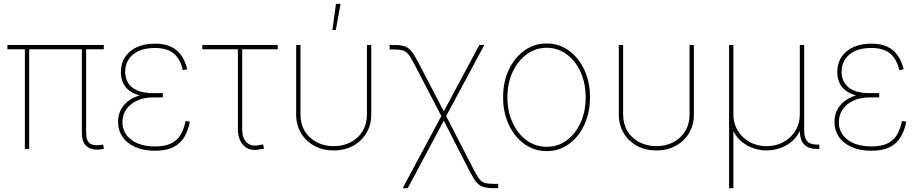

<svg xmlns="http://www.w3.org/2000/svg" viewBox="-20 -775 4796 999"><path d="M511.7 1Q463.9 9.8 434.8 -10.7Q405.8 -31.2 405.8 -85.4V-529.3H428.2V-85.4Q428.2 -40 450.7 -27.1Q473.1 -14.2 511.2 -22Q513.7 -22.9 513.4 -22.7Q513.2 -22.5 516.1 -22.9L521 -1Q518.6 -1 516.4 -0.5Q514.2 0 511.7 1ZM109.4 0V-529.3H131.8V0ZM18.6 -518.6V-541H520V-518.6Z M786.6 9.3Q726.6 9.3 683.3 -10Q640.1 -29.3 617.2 -63.2Q594.2 -97.2 594.2 -140.1Q594.2 -175.8 608.6 -203.6Q623 -231.4 649.2 -250.7Q675.3 -270 711.2 -280Q747.1 -290 789.6 -290H827.1V-268.1H775.4Q731 -268.1 695.1 -252.4Q659.2 -236.8 638.2 -207.8Q617.2 -178.7 617.2 -138.7Q617.2 -82.5 663.1 -47.9Q709 -13.2 786.6 -13.2Q839.4 -13.2 871.3 -29.3Q903.3 -45.4 920.4 -75Q937.5 -104.5 945.3 -145.5L967.8 -142.1Q959.5 -96.7 939.2 -62.5Q918.9 -28.3 881.8 -9.5Q844.7 9.3 786.6 9.3ZM789.1 -268.6Q745.1 -268.6 711.4 -277.1Q677.7 -285.6 654.8 -302.2Q631.8 -318.8 620.4 -343.8Q608.9 -368.7 608.9 -400.9Q608.9 -445.3 630.6 -478.3Q652.3 -511.2 692.1 -529.5Q731.9 -547.9 786.1 -547.9Q834.5 -547.9 868.2 -532.5Q901.9 -517.1 922.9 -487.5Q943.8 -458 954.1 -414.6L931.6 -409.7Q918 -468.8 883.3 -497.1Q848.6 -525.4 786.1 -525.4Q714.4 -525.4 673.3 -492.2Q632.3 -459 631.3 -402.3Q631.3 -349.1 668.2 -319.8Q705.1 -290.5 775.4 -290.5H827.1V-268.6Z M1332 2Q1278.8 13.2 1248.3 -17.3Q1217.8 -47.9 1217.8 -103V-518.6H1032.7V-541H1425.3V-518.6H1240.2V-103Q1240.2 -55.7 1263.9 -33.4Q1287.6 -11.2 1329.1 -20Q1334 -21 1339.1 -22Q1344.2 -22.9 1349.1 -23.4L1353.5 -1.5Q1348.6 -1 1343 0Q1337.4 1 1332 2Z M1716.3 7.8Q1660.2 7.8 1616.2 -15.9Q1572.3 -39.6 1546.6 -81.8Q1521 -124 1521 -179.7V-541H1543.5V-179.7Q1543.5 -130.4 1565.9 -93Q1588.4 -55.7 1627.7 -35.2Q1667 -14.6 1716.3 -14.6Q1766.1 -14.6 1805.2 -35.2Q1844.2 -55.7 1866.7 -93Q1889.2 -130.4 1889.2 -179.7V-541H1911.6V-179.7Q1911.6 -124 1886 -81.8Q1860.4 -39.6 1816.4 -15.9Q1772.5 7.8 1716.3 7.8ZM1709.5 -619.1 1728 -754.9H1752L1727.5 -619.1Z M2075.2 204.1 2280.3 -178.7H2297.4L2445.3 108.4Q2462.4 142.1 2475.1 157.7Q2487.8 173.3 2504.6 177.5Q2521.5 181.6 2551.8 181.6H2572.3V204.1H2551.8Q2517.6 204.1 2496.6 198.2Q2475.6 192.4 2460 174.1Q2444.3 155.8 2424.8 118.2L2289.1 -147L2101.6 204.1ZM2280.3 -163.6 2134.3 -444.3Q2117.2 -477.5 2104.5 -492.9Q2091.8 -508.3 2075 -512.9Q2058.1 -517.6 2027.8 -517.6H2007.3V-541H2027.8Q2062.5 -541 2083 -534.9Q2103.5 -528.8 2119.1 -510.3Q2134.8 -491.7 2153.8 -455.1L2289.1 -195.8L2474.1 -541H2500L2297.4 -163.6Z M2824.2 11.2Q2759.8 11.2 2708.5 -25.6Q2657.2 -62.5 2627.4 -126Q2597.7 -189.5 2597.7 -269Q2597.7 -349.1 2627.4 -412.1Q2657.2 -475.1 2708.5 -512Q2759.8 -548.8 2824.2 -548.8Q2888.7 -548.8 2939.7 -512Q2990.7 -475.1 3020.3 -411.9Q3049.8 -348.6 3049.8 -269Q3049.8 -189.5 3020.5 -126Q2991.2 -62.5 2940.2 -25.6Q2889.2 11.2 2824.2 11.2ZM2824.2 -11.2Q2882.8 -11.2 2928.7 -44.9Q2974.6 -78.6 3001 -137Q3027.3 -195.3 3027.3 -269Q3027.3 -342.3 3000.7 -400.6Q2974.1 -459 2928.2 -492.7Q2882.3 -526.4 2824.2 -526.4Q2766.6 -526.4 2720.5 -492.4Q2674.3 -458.5 2647.2 -400.4Q2620.1 -342.3 2620.1 -269Q2620.1 -195.3 2647 -137Q2673.8 -78.6 2720 -44.9Q2766.1 -11.2 2824.2 -11.2Z M3395 7.8Q3338.9 7.8 3294.9 -15.9Q3251 -39.6 3225.3 -81.8Q3199.7 -124 3199.7 -179.7V-541H3222.2V-179.7Q3222.2 -130.4 3244.6 -93Q3267.1 -55.7 3306.4 -35.2Q3345.7 -14.6 3395 -14.6Q3444.8 -14.6 3483.9 -35.2Q3522.9 -55.7 3545.4 -93Q3567.9 -130.4 3567.9 -179.7V-541H3590.3V-179.7Q3590.3 -124 3564.7 -81.8Q3539.1 -39.6 3495.1 -15.9Q3451.2 7.8 3395 7.8Z M3773.4 204.1V-541H3795.9V-179.7Q3795.9 -132.8 3818.4 -95.5Q3840.8 -58.1 3880.1 -36.4Q3919.4 -14.6 3968.8 -14.6Q4018.6 -14.6 4057.6 -36.4Q4096.7 -58.1 4119.1 -95.5Q4141.6 -132.8 4141.6 -179.7V-541H4164.1V-96.7Q4164.1 -56.6 4180.2 -39.6Q4196.3 -22.5 4231.4 -22.5H4243.2V0H4231.4Q4186.5 0 4164.1 -23.4Q4141.6 -46.9 4141.6 -96.7V-179.7H4159.2Q4159.2 -127.9 4141.1 -92Q4123 -56.2 4094.2 -34.2Q4065.4 -12.2 4032.2 -2.2Q3999 7.8 3968.8 7.8Q3938.5 7.8 3905.3 -2.2Q3872.1 -12.2 3843.3 -34.2Q3814.5 -56.2 3796.4 -92Q3778.3 -127.9 3778.3 -179.7H3795.9V204.1Z M4514.2 9.3Q4454.1 9.3 4410.9 -10Q4367.7 -29.3 4344.7 -63.2Q4321.8 -97.2 4321.8 -140.1Q4321.8 -175.8 4336.2 -203.6Q4350.6 -231.4 4376.7 -250.7Q4402.8 -270 4438.7 -280Q4474.6 -290 4517.1 -290H4554.7V-268.1H4502.9Q4458.5 -268.1 4422.6 -252.4Q4386.7 -236.8 4365.7 -207.8Q4344.7 -178.7 4344.7 -138.7Q4344.7 -82.5 4390.6 -47.9Q4436.5 -13.2 4514.2 -13.2Q4566.9 -13.2 4598.9 -29.3Q4630.9 -45.4 4647.9 -75Q4665 -104.5 4672.9 -145.5L4695.3 -142.1Q4687 -96.7 4666.7 -62.5Q4646.5 -28.3 4609.4 -9.5Q4572.3 9.3 4514.2 9.3ZM4516.6 -268.6Q4472.7 -268.6 4439 -277.1Q4405.3 -285.6 4382.3 -302.2Q4359.4 -318.8 4347.9 -343.8Q4336.4 -368.7 4336.4 -400.9Q4336.4 -445.3 4358.2 -478.3Q4379.9 -511.2 4419.7 -529.5Q4459.5 -547.9 4513.7 -547.9Q4562 -547.9 4595.7 -532.5Q4629.4 -517.1 4650.4 -487.5Q4671.4 -458 4681.6 -414.6L4659.2 -409.7Q4645.5 -468.8 4610.8 -497.1Q4576.2 -525.4 4513.7 -525.4Q4441.9 -525.4 4400.9 -492.2Q4359.9 -459 4358.9 -402.3Q4358.9 -349.1 4395.8 -319.8Q4432.6 -290.5 4502.9 -290.5H4554.7V-268.6Z"/></svg>

Font: Inter 17pt Thin
Style: Regular
Weight: 250
Version: Version 4.001;git-66647c0bb